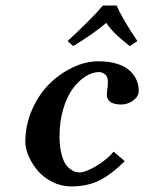

<svg xmlns="http://www.w3.org/2000/svg" viewBox="-20 -666 523 696"><path d="M237.8 9.8Q202.1 9.8 169.9 -6.3Q137.7 -22.5 116.9 -47.1Q96.2 -71.8 84 -99.6Q71.8 -127.4 71.8 -151.9Q71.8 -211.9 95.7 -267.1Q119.6 -322.3 157.5 -360.4Q195.3 -398.4 242.7 -421.1Q290 -443.8 336.9 -443.8Q376.5 -443.8 405.8 -434.3Q435.1 -424.8 451.4 -408.9Q467.8 -393.1 475.3 -375Q482.9 -356.9 482.9 -336.9Q482.9 -319.8 470 -307.9Q457 -295.9 443.8 -291.5Q430.7 -287.1 420.9 -287.1Q367.2 -287.1 367.2 -323.2Q367.2 -331.5 369.1 -342.8Q371.1 -354 371.1 -370.1Q371.1 -388.7 360.4 -396.7Q349.6 -404.8 339.8 -404.8Q314.9 -404.8 289.6 -388.7Q264.2 -372.6 243.2 -343.8Q222.2 -314.9 209 -270Q195.8 -225.1 195.8 -172.9Q195.8 -140.1 201.2 -115.5Q206.5 -90.8 214.1 -77.1Q221.7 -63.5 232.2 -54.9Q242.7 -46.4 251.5 -43.7Q260.3 -41 269 -41Q288.6 -41 326.4 -62.7Q364.3 -84.5 392.1 -116.2L432.1 -82Q389.2 -38.1 344.7 -14.2Q300.3 9.8 237.8 9.8ZM402.8 -646Q422.4 -599.6 478 -517.1L450.2 -499Q420.4 -522.5 401.6 -540.3Q382.8 -558.1 365.2 -583Q316.4 -541.5 245.1 -499L225.1 -517.1Q317.4 -603 353 -646Z"/></svg>

Font: Linux Libertine G
Style: Bold Italic
Weight: 700
Italic angle: -11.5°
Designer: Philipp H. Poll
Foundry: Philipp H. Poll
Version: Version 4.1.0